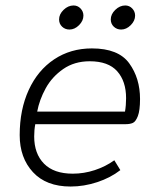

<svg xmlns="http://www.w3.org/2000/svg" viewBox="-20 -672 578 702"><path d="M52 -178Q52 -271 85 -343Q118 -415 178 -455Q238 -495 316 -495Q413 -495 452.5 -440.5Q492 -386 492 -310Q492 -268 484 -247.5Q476 -227 465.5 -222.5Q455 -218 440 -218H109Q105 -197 105 -173Q105 -110 141 -73.5Q177 -37 246 -37Q287 -37 326.5 -50Q366 -63 398 -86L420 -50Q384 -22 335.5 -6Q287 10 238 10Q149 10 100.5 -42.5Q52 -95 52 -178ZM437 -264Q441 -287 441 -313Q441 -375 408.5 -411.5Q376 -448 308 -448Q252 -448 211 -419.5Q170 -391 147 -349Q124 -307 116 -264ZM196 -601Q196 -620 212.5 -636Q229 -652 249 -652Q264 -652 274.5 -641Q285 -630 285 -615Q285 -596 269 -580Q253 -564 234 -564Q218 -564 207 -574.5Q196 -585 196 -601ZM385 -601Q385 -620 401.5 -636Q418 -652 438 -652Q453 -652 463.5 -641Q474 -630 474 -615Q474 -596 458 -580Q442 -564 423 -564Q407 -564 396 -574.5Q385 -585 385 -601Z"/></svg>

Font: Niramit ExtraLight
Style: Italic
Weight: 200
Italic angle: -10°
Designer: Katatrad Aksorn Co.,Ltd.
Foundry: Cadson Demak Co.,Ltd.
Version: Version 1.000; ttfautohint (v1.6)